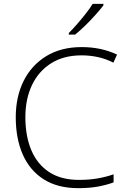

<svg xmlns="http://www.w3.org/2000/svg" viewBox="-20 -969 660 999"><path d="M404 -681Q312 -681 246.5 -640Q181 -599 146.5 -526.5Q112 -454 112 -359Q112 -261 143 -187.5Q174 -114 236 -73.5Q298 -33 391 -33Q445 -33 489.5 -41Q534 -49 571 -62V-20Q536 -7 491 1.5Q446 10 387 10Q280 10 207.5 -36Q135 -82 98.5 -165Q62 -248 62 -359Q62 -465 102.5 -547Q143 -629 220 -676.5Q297 -724 405 -724Q507 -724 589 -685L570 -643Q531 -663 489.5 -672Q448 -681 404 -681ZM518 -941Q502 -920 477.5 -892.5Q453 -865 425 -837.5Q397 -810 371 -789H338V-797Q358 -817 381.5 -844Q405 -871 427 -899Q449 -927 462 -949H518Z"/></svg>

Font: Noto Sans Thaana ExtraLight
Style: Regular
Weight: 200
Designer: David Williams
Foundry: Google Inc.
Version: Version 3.001; ttfautohint (v1.8.4.7-5d5b)